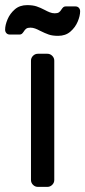

<svg xmlns="http://www.w3.org/2000/svg" viewBox="-46 -730 333 750"><path d="M139 0H102Q91 0 83 -8Q75 -16 75 -27V-493Q75 -504 83 -512Q91 -520 102 -520H139Q150 -520 158 -512Q166 -504 166 -493V-27Q166 -16 158 -8Q150 0 139 0ZM47 -607Q43 -601 39.5 -598Q36 -595 30 -595H-7Q-16 -595 -21 -600.5Q-26 -606 -26 -614Q-26 -632 -16.5 -654.5Q-7 -677 12 -693.5Q31 -710 60 -710Q82 -710 97 -705Q112 -700 129 -691Q138 -686 148 -682Q158 -678 168 -678Q179 -678 184.5 -682Q190 -686 194 -693Q198 -699 201.5 -702Q205 -705 211 -705H248Q257 -705 262 -699.5Q267 -694 267 -686Q267 -668 257.5 -645.5Q248 -623 229 -606.5Q210 -590 181 -590Q159 -590 144.5 -595Q130 -600 110 -610Q101 -615 91.5 -618.5Q82 -622 73 -622Q62 -622 56.5 -618Q51 -614 47 -607Z"/></svg>

Font: Contemporary
Style: Regular
Weight: 400
Designer: Victor Tran
Foundry: Victor Tran
Version: Version 1.100